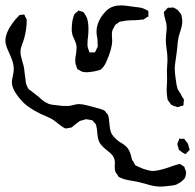

<svg xmlns="http://www.w3.org/2000/svg" viewBox="-37 -551 723 712"><path d="M234 -484Q237 -495 238 -497Q241 -501 244.5 -503.5Q248 -506 250 -508Q251 -509 252 -510Q253 -511 254 -512Q256 -512 257 -511Q258 -510 260 -510Q261 -510 266 -508.5Q271 -507 273 -505Q275 -504 278 -498Q286 -486 288 -475Q291 -462 291 -446Q291 -431 290 -420.5Q289 -410 288 -403Q288 -399 287.5 -391Q287 -383 288 -378Q288 -375 293 -362Q294 -361 294 -359.5Q294 -358 295 -357Q296 -356 300.5 -356.5Q305 -357 306 -357Q307 -357 310 -356.5Q313 -356 314 -357Q316 -358 318 -362Q320 -366 320 -367L325 -377Q326 -379 325.5 -382.5Q325 -386 325 -388V-393Q325 -402 324 -408.5Q323 -415 322 -420Q321 -425 321 -436Q321 -452 329 -470.5Q337 -489 349 -502Q365 -522 384 -527Q395 -531 411 -531Q423 -531 440 -528.5Q457 -526 465 -525Q491 -523 502 -516Q503 -516 507 -514Q511 -512 512 -511Q514 -509 513.5 -503.5Q513 -498 513 -497L514 -492Q514 -490 512 -489Q510 -488 509 -488Q498 -480 496 -479Q493 -478 487.5 -478Q482 -478 479 -477Q471 -476 456 -476Q434 -476 417 -472Q412 -472 406 -470L398 -464Q390 -459 389 -457Q388 -455 387.5 -453Q387 -451 386 -450Q385 -448 383 -445Q381 -442 380 -438Q377 -430 378 -418Q379 -406 379 -400Q379 -371 357 -321Q347 -300 335 -292L324 -289Q315 -286 296 -284L285 -283Q278 -283 268 -285L260 -289Q258 -291 255 -292Q252 -293 250 -295Q249 -296 247.5 -300.5Q246 -305 246 -306Q242 -315 242 -326Q242 -339 245 -351Q247 -367 247 -375Q247 -386 241 -399.5Q235 -413 232 -420L229 -436Q229 -468 234 -484ZM634 -499Q635 -497 636 -493.5Q637 -490 637 -488Q639 -478 639 -473Q639 -458 633 -439.5Q627 -421 625 -412Q622 -399 620 -371L617 -347Q616 -338 613.5 -322.5Q611 -307 611 -296Q611 -281 615 -255Q617 -235 622 -220Q623 -218 633 -203Q635 -198 641 -188Q645 -184 645 -181V-179L644 -171Q644 -162 643 -160Q641 -158 634 -158Q632 -157 628.5 -155.5Q625 -154 622 -154Q619 -154 615 -156Q603 -159 599 -162Q597 -163 595 -166.5Q593 -170 592 -171L585 -180L583 -191Q581 -209 581 -216L582 -240Q583 -256 582.5 -268Q582 -280 582 -288L583 -310Q584 -317 584 -332Q584 -350 581 -368Q580 -374 579 -383Q578 -392 578 -404Q578 -413 579 -424Q580 -435 581 -441Q581 -456 580 -463Q579 -468 576.5 -476.5Q574 -485 573 -490Q573 -493 571.5 -499Q570 -505 571 -507Q571 -507 577 -513L585 -522Q586 -523 589.5 -522.5Q593 -522 594 -522Q603 -524 606 -523Q610 -522 622 -514Q625 -510 628 -506.5Q631 -503 634 -499ZM616 134Q607 137 584 139Q566 141 557 141Q544 141 530 138Q520 136 500 130Q478 124 467 122Q458 120 441.5 117.5Q425 115 414 110Q412 109 408.5 107.5Q405 106 403 105Q402 104 399 98Q391 88 391 86Q388 78 388.5 67.5Q389 57 389 53Q389 37 381 26.5Q373 16 358 5Q338 -11 332 -23Q326 -35 324.5 -51Q323 -67 322 -75Q321 -77 320.5 -81.5Q320 -86 319 -89Q318 -91 316 -93Q314 -95 312 -97Q311 -98 309 -101Q307 -104 305 -105L294 -107Q291 -107 288 -108Q285 -109 282 -109L261 -103Q255 -100 247 -93.5Q239 -87 235 -84Q234 -83 232 -81Q230 -79 227 -78L216 -76Q214 -76 210.5 -75Q207 -74 206 -75Q203 -75 194 -81Q188 -85 174 -96Q161 -107 153 -111Q141 -117 130.5 -121.5Q120 -126 113 -129Q64 -153 42 -179Q7 -218 7 -246Q7 -254 11 -272Q12 -276 13 -282Q14 -288 14 -297Q14 -315 3 -341Q0 -348 -8.5 -367Q-17 -386 -17 -402Q-16 -430 10 -466Q22 -482 28 -487L35 -495L50 -497H53Q54 -496 55 -493.5Q56 -491 56 -490Q57 -488 59 -485Q61 -482 62 -478V-474Q62 -443 53 -410Q51 -402 45 -386.5Q39 -371 39 -359Q39 -346 44 -330Q49 -314 51 -305Q53 -295 55 -275L58 -253Q58 -244 60 -240Q64 -227 70 -220L78 -214Q106 -192 104 -194Q108 -190 118.5 -181Q129 -172 139 -168Q147 -163 171 -161Q178 -160 187 -159Q196 -158 208 -158Q219 -158 224 -159Q229 -160 234.5 -161.5Q240 -163 245 -164L255 -165Q268 -165 285 -160.5Q302 -156 310 -154Q337 -147 341 -145Q343 -144 346 -143Q349 -142 351 -140Q354 -139 356 -134Q363 -127 364 -124Q365 -121 365.5 -116.5Q366 -112 367 -110Q368 -101 369.5 -85Q371 -69 375 -59Q380 -46 403 -27Q407 -25 418.5 -17.5Q430 -10 437 -1Q444 10 447 20Q449 25 450 31Q451 37 453 42Q453 42 459 51L464 61L471 65L494 75Q498 76 509.5 79.5Q521 83 529 83Q549 83 588 70Q609 62 618 60Q627 57 629 57Q632 58 634 59Q636 60 637 61Q639 63 641.5 64Q644 65 646 67Q647 68 647.5 71Q648 74 649 75Q650 77 651.5 81.5Q653 86 653 88Q653 93 652 98.5Q651 104 649 108Q647 113 640.5 118Q634 123 632 125Q618 133 616 134ZM626 4Q625 2 625 -2Q624 -4 622.5 -8.5Q621 -13 621 -16Q621 -20 623 -24.5Q625 -29 626 -31Q627 -32 627 -34Q627 -36 628 -37Q629 -38 630.5 -37Q632 -36 633 -36Q635 -36 640 -36.5Q645 -37 646 -36Q648 -35 651 -29Q658 -22 660 -18L663 -7Q663 -5 664.5 -2Q666 1 666 4Q666 6 656 15Q654 19 652 20Q648 20 642 16Q639 14 633.5 10Q628 6 626 4Z"/></svg>

Font: Rubik-Burned
Style: Regular
Weight: 400
Designer: NaN (generative design), Hubert & Fischer (Rubik source font outlines)
Foundry: NaN, Hubert & Fischer
Version: Version 1.000